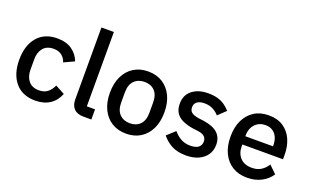

<svg xmlns="http://www.w3.org/2000/svg" viewBox="-82 -1154 2568 1580"><g transform="rotate(20 1202.5 -364.0)"><path d="M279 12Q166 12 104 -61.5Q42 -135 42 -260Q42 -385 104 -458.5Q166 -532 279 -532Q357 -532 407 -497Q457 -462 479 -404L389 -362Q378 -398 350 -419.5Q322 -441 279 -441Q219 -441 188 -403.5Q157 -366 157 -306V-214Q157 -154 188 -116Q219 -78 279 -78Q326 -78 355 -101.5Q384 -125 401 -164L483 -120Q458 -56 406 -22Q354 12 279 12Z M768 0H699Q643 0 615 -29.5Q587 -59 587 -109V-740H696V-89H768Z M1075 12Q1002 12 948.5 -21.5Q895 -55 865.5 -116Q836 -177 836 -260Q836 -343 865.5 -404Q895 -465 948.5 -498.5Q1002 -532 1075 -532Q1147 -532 1200.5 -498.5Q1254 -465 1283.5 -404Q1313 -343 1313 -260Q1313 -177 1283.5 -116Q1254 -55 1200.5 -21.5Q1147 12 1075 12ZM1075 -79Q1131 -79 1164.5 -113.5Q1198 -148 1198 -216V-304Q1198 -372 1164.5 -406.5Q1131 -441 1075 -441Q1020 -441 985.5 -406.5Q951 -372 951 -304V-216Q951 -148 985.5 -113.5Q1020 -79 1075 -79Z M1599 12Q1526 12 1475.5 -14Q1425 -40 1388 -86L1458 -150Q1487 -116 1522.5 -96Q1558 -76 1605 -76Q1653 -76 1676.5 -94.5Q1700 -113 1700 -146Q1700 -171 1683.5 -188Q1667 -205 1626 -211L1578 -217Q1526 -225 1487 -243Q1448 -261 1427.5 -292.5Q1407 -324 1407 -372Q1407 -448 1460.5 -490Q1514 -532 1600 -532Q1647 -532 1682 -522Q1717 -512 1744 -493.5Q1771 -475 1794 -449L1727 -385Q1707 -409 1674.5 -426.5Q1642 -444 1600 -444Q1556 -444 1534 -426.5Q1512 -409 1512 -379Q1512 -349 1531.5 -334Q1551 -319 1592 -312L1640 -306Q1726 -293 1765.5 -255.5Q1805 -218 1805 -155Q1805 -105 1779.5 -67.5Q1754 -30 1708 -9Q1662 12 1599 12Z M2133 12Q2059 12 2005 -21.5Q1951 -55 1921.5 -116Q1892 -177 1892 -260Q1892 -343 1921 -403.5Q1950 -464 2003 -498Q2056 -532 2130 -532Q2207 -532 2258.5 -497.5Q2310 -463 2336 -404Q2362 -345 2362 -273V-232H2006V-215Q2006 -155 2041.5 -116.5Q2077 -78 2143 -78Q2191 -78 2224 -99Q2257 -120 2279 -156L2344 -93Q2314 -46 2259.5 -17Q2205 12 2133 12ZM2132 -447Q2094 -447 2065.5 -429.5Q2037 -412 2021.5 -381.5Q2006 -351 2006 -311V-304H2248V-314Q2248 -354 2234 -384Q2220 -414 2194 -430.5Q2168 -447 2132 -447Z"/></g></svg>

Font: IBM Plex Sans Medium
Style: Regular
Weight: 500
Designer: Mike Abbink, Paul van der Laan, Pieter van Rosmalen
Foundry: Bold Monday
Version: Version 3.201